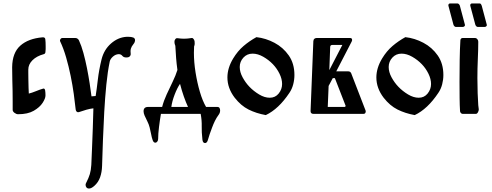

<svg xmlns="http://www.w3.org/2000/svg" viewBox="-20 -656 2833 1106"><path d="M225 -441Q240 -442 241 -430Q242 -423 242.5 -412Q243 -401 243 -389V-373Q243 -363 241.5 -354.5Q240 -346 232 -344Q191 -333 167 -309Q143 -285 143 -255Q143 -254 143 -253Q143 -253 143 -236.5Q143 -220 143.5 -196Q144 -172 144.5 -150Q145 -128 146 -117Q163 -121 187.5 -131Q212 -141 227 -145Q228 -145 229 -145.5Q230 -146 231 -146Q238 -146 240 -135Q242 -124 242 -106Q242 -89 225.5 -63.5Q209 -38 174.5 -18Q140 2 84 2Q74 2 63.5 -6Q53 -14 53 -23V-69Q53 -104 52.5 -133Q52 -162 51 -194Q50 -226 50 -269Q51 -352 97 -393Q143 -434 225 -441Z M415 -437Q422 -437 427.5 -432.5Q433 -428 435 -423Q449 -393 460.5 -351Q472 -309 481 -263.5Q490 -218 496.5 -175.5Q503 -133 507 -101Q514 -102 520 -102Q526 -102 531 -103Q537 -140 543.5 -196.5Q550 -253 565 -314Q579 -370 619.5 -405.5Q660 -441 709 -444Q715 -444 720 -444Q736 -444 747 -440Q758 -436 758 -424Q758 -421 757 -418Q756 -410 747 -399.5Q738 -389 734 -376Q732 -369 732 -361Q732 -356 732.5 -352Q733 -348 733 -344Q733 -340 732 -338Q728 -330 722.5 -327.5Q717 -325 707 -325Q692 -325 684.5 -334.5Q677 -344 664 -344Q664 -344 663 -344Q645 -343 630 -329.5Q615 -316 612 -301Q600 -243 592.5 -168Q585 -93 580.5 -11.5Q576 70 573 150.5Q570 231 568 300Q567 336 556.5 365.5Q546 395 523 415Q506 430 493 430Q483 430 478 423.5Q473 417 473 409Q473 403 476 398Q491 369 497.5 347Q504 325 506 294Q508 256 510 200.5Q512 145 514.5 84Q517 23 518 -32Q499 -30 478 -24Q457 -18 434 -10Q427 -8 422 -12.5Q417 -17 416 -25Q412 -64 405 -114.5Q398 -165 387 -219Q376 -273 361 -325Q346 -377 326 -419Q324 -424 328 -430.5Q332 -437 338 -437Z M1097 -352Q1097 -298 1106.5 -238.5Q1116 -179 1131.5 -126.5Q1147 -74 1167 -40H1233Q1241 -40 1244.5 -34Q1248 -28 1248 -20Q1248 -7 1241 3Q1227 22 1218 40.5Q1209 59 1202 78Q1194 100 1188 116.5Q1182 133 1177 152Q1172 168 1161 168Q1148 168 1146 148Q1141 104 1142 71Q1143 38 1136 0H907Q901 35 896 75Q891 115 891 144Q891 153 886 159.5Q881 166 875 166Q864 166 859 150Q854 136 850.5 116.5Q847 97 842 78Q837 59 829 43.5Q821 28 813 10Q807 -4 807 -15Q807 -40 833 -40H914Q923 -75 940 -112Q957 -149 974.5 -185Q992 -221 1002 -253Q997 -289 994.5 -321.5Q992 -354 990 -392Q988 -397 986.5 -402.5Q985 -408 985 -417Q985 -424 990 -430.5Q995 -437 1002 -436Q1024 -433 1040 -433Q1050 -433 1060.5 -434Q1071 -435 1084 -437Q1090 -438 1095 -431.5Q1100 -425 1101 -417Q1102 -409 1101.5 -402.5Q1101 -396 1098 -388Q1097 -371 1097 -352ZM1063 -40Q1051 -66 1039 -100Q1027 -134 1017 -173Q1001 -150 986 -111Q971 -72 967 -40Z M1457 -442Q1511 -436 1561 -409.5Q1611 -383 1643.5 -336.5Q1676 -290 1676 -224Q1676 -197 1669 -170Q1662 -143 1647 -121Q1585 -28 1511 7Q1456 -3 1412 -25Q1368 -47 1332 -93Q1290 -148 1290 -210Q1290 -264 1323 -319Q1349 -362 1383 -391Q1417 -420 1457 -442ZM1534 -93Q1566 -93 1585.5 -117.5Q1605 -142 1605 -172Q1605 -201 1590 -231.5Q1575 -262 1552 -286Q1528 -311 1496.5 -329Q1465 -347 1435 -347Q1403 -347 1382 -324Q1361 -301 1361 -270Q1361 -241 1377.5 -210.5Q1394 -180 1417 -156Q1441 -131 1472.5 -112Q1504 -93 1534 -93Z M2086 -19Q2088 -15 2085.5 -7.5Q2083 0 2073 0H1786Q1769 0 1769 -16L1785 -419Q1786 -429 1791.5 -433Q1797 -437 1803 -437H1997Q2005 -437 2007.5 -431Q2010 -425 2006 -417L1917 -245H1986Q1998 -245 2003 -234ZM1952 -397H1894Q1882 -397 1882 -385L1877 -252ZM1970 -49 1909 -206H1897L1873 -161L1868 -40H1965Q1968 -40 1970 -43Q1972 -46 1970 -49Z M2315 -442Q2369 -436 2419 -409.5Q2469 -383 2501.5 -336.5Q2534 -290 2534 -224Q2534 -197 2527 -170Q2520 -143 2505 -121Q2443 -28 2369 7Q2314 -3 2270 -25Q2226 -47 2190 -93Q2148 -148 2148 -210Q2148 -264 2181 -319Q2207 -362 2241 -391Q2275 -420 2315 -442ZM2392 -93Q2424 -93 2443.5 -117.5Q2463 -142 2463 -172Q2463 -201 2448 -231.5Q2433 -262 2410 -286Q2386 -311 2354.5 -329Q2323 -347 2293 -347Q2261 -347 2240 -324Q2219 -301 2219 -270Q2219 -241 2235.5 -210.5Q2252 -180 2275 -156Q2299 -131 2330.5 -112Q2362 -93 2392 -93Z M2689 -623Q2688 -628 2690.5 -632Q2693 -636 2698 -636H2744Q2748 -636 2751 -631.5Q2754 -627 2755 -623L2784 -514Q2786 -510 2782 -505.5Q2778 -501 2773 -501H2731Q2727 -501 2723 -505.5Q2719 -510 2718 -514ZM2563 -623Q2562 -628 2564.5 -632Q2567 -636 2572 -636H2616Q2620 -636 2624 -631.5Q2628 -627 2629 -623L2658 -514Q2660 -510 2656 -505.5Q2652 -501 2647 -501H2605Q2601 -501 2597 -505.5Q2593 -510 2592 -514ZM2738 -26Q2738 -18 2733 -9Q2728 0 2721 0H2645Q2639 0 2634.5 -5.5Q2630 -11 2630 -16Q2628 -48 2627.5 -92Q2627 -136 2627 -184Q2627 -248 2628 -311.5Q2629 -375 2632 -424Q2632 -429 2635.5 -433Q2639 -437 2644 -437H2718Q2724 -437 2729.5 -430.5Q2735 -424 2735 -416Q2735 -372 2732.5 -316.5Q2730 -261 2730 -206Q2730 -160 2731.5 -119Q2733 -78 2735 -50Q2735 -44 2736.5 -38Q2738 -32 2738 -26Z"/></svg>

Font: Triodion
Style: Regular
Weight: 400
Version: Version 1.201; ttfautohint (v1.8.4.7-5d5b)